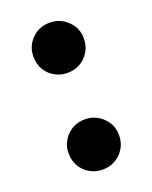

<svg xmlns="http://www.w3.org/2000/svg" viewBox="-111 -607 542 683"><g transform="rotate(-20 160.0 -265.0)"><path d="M160 13Q134 13 112 0.5Q90 -12 77.5 -33.5Q65 -55 65 -83Q65 -122 92.5 -149.5Q120 -177 160 -177Q200 -177 228 -149.5Q256 -122 256 -83Q256 -55 243 -33.5Q230 -12 208.5 0.5Q187 13 160 13ZM160 -353Q134 -353 112 -365.5Q90 -378 77.5 -399.5Q65 -421 65 -449Q65 -488 92.5 -515.5Q120 -543 160 -543Q200 -543 228 -515.5Q256 -488 256 -449Q256 -421 243 -399.5Q230 -378 208.5 -365.5Q187 -353 160 -353Z"/></g></svg>

Font: Golos Text
Style: Bold
Weight: 700
Designer: A.Korolkova, Vitaly Kuzmin
Foundry: ParaType Ltd
Version: Version 2.004